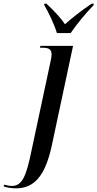

<svg xmlns="http://www.w3.org/2000/svg" viewBox="-151 -786 531 1046"><path d="M159 -606H234C267 -654 311 -708 359 -758L360 -766H348C289 -726 239 -686 203 -654C178 -690 147 -724 102 -766H91L90 -758C112 -722 145 -653 159 -606ZM-64 240C31 240 95 179 132 3L247 -536H69L67 -526H78C115 -526 130 -518 130 -489C130 -475 126 -460 122 -440L21 33C-8 175 -30 227 -87 227C-100 227 -119 223 -128 220L-131 230C-110 236 -90 240 -64 240Z"/></svg>

Font: Noto Serif Display Condensed Medium
Style: Italic
Weight: 500
Width: 3
Italic angle: -12°
Designer: Monotype Design Team
Foundry: Monotype Imaging Inc.
Version: Version 2.009